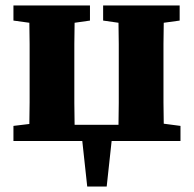

<svg xmlns="http://www.w3.org/2000/svg" viewBox="-20 -514 707 700"><path d="M356 -439V-494H635V-439L577 -431Q576 -394 576 -353.5Q576 -313 576 -279V-215Q576 -181 576 -140.5Q576 -100 577 -63L638 -55V0H387L369 166H298L280 0H29V-55L87 -62Q88 -100 88 -140.5Q88 -181 88 -215V-279Q88 -313 88 -353.5Q88 -394 87 -431L29 -439V-494H308V-439L252 -431Q251 -394 251 -353.5Q251 -313 251 -279V-215Q251 -180 251 -138.5Q251 -97 252 -59H412Q413 -97 413 -138.5Q413 -180 413 -215V-279Q413 -313 413 -353.5Q413 -394 412 -431Z"/></svg>

Font: Source Serif 4 SmText
Style: Bold
Weight: 700
Designer: Frank Grießhammer
Foundry: Adobe
Version: Version 4.005;hotconv 1.1.0;makeotfexe 2.6.0